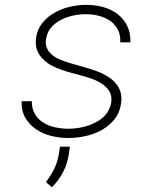

<svg xmlns="http://www.w3.org/2000/svg" viewBox="-20 -558 627 790"><path d="M437 -132.8Q431.2 -104 412.8 -84Q394.5 -64 369.1 -52.2Q343.8 -39.6 315.2 -33.9Q286.6 -28.3 261.2 -28.3Q233.4 -28.3 206.5 -34.2Q179.7 -40 158.7 -53.2Q137.2 -66.4 124 -88.1Q110.8 -109.9 110.8 -141.6H68.8Q67.9 -101.1 84.5 -72.8Q101.1 -44.4 128.9 -25.9Q156.2 -7.3 190.7 1.2Q225.1 9.8 260.7 9.8Q294.9 9.8 331.5 2Q368.2 -5.9 399.4 -23.4Q430.2 -41 451.7 -68.1Q473.1 -95.2 478.5 -134.3Q483.4 -168.5 469.5 -195.3Q455.6 -222.2 427.7 -240.2Q403.8 -255.9 378.4 -265.1Q353 -274.4 328.1 -281.2Q311.5 -286.6 292.5 -291.5Q273.4 -296.4 254.9 -302.7Q237.3 -308.1 220.2 -315.9Q203.1 -323.7 190.9 -335.4Q178.2 -346.7 172.1 -362.5Q166 -378.4 169.9 -400.4Q174.8 -427.7 192.1 -446.8Q209.5 -465.8 233.4 -477.5Q256.8 -489.3 283.9 -494.6Q311 -500 335 -499.5Q361.8 -499.5 387.7 -492.7Q413.6 -485.8 434.1 -471.7Q453.6 -457.5 465.1 -435.5Q476.6 -413.6 474.6 -383.8H516.6Q517.6 -423.3 503.2 -452.1Q488.8 -481 463.4 -500.5Q438.5 -519.5 405 -528.8Q371.6 -538.1 335.4 -538.1Q303.7 -538.1 270.3 -530.8Q236.8 -523.4 207.5 -507.3Q176.8 -491.2 154.5 -463.6Q132.3 -436 127.9 -398.4Q125 -370.6 133.3 -349.9Q141.6 -329.1 157.7 -314Q172.4 -298.8 192.4 -288.3Q212.4 -277.8 233.9 -270.5Q252.9 -263.7 272.9 -258.5Q293 -253.4 312 -248Q332 -242.7 355.5 -234.6Q378.9 -226.6 398.4 -213.9Q420.9 -199.2 431.4 -179.9Q441.9 -160.6 437 -132.8ZM262.2 82 267.6 45.4H227.1L220.7 83.5Q214.8 113.8 201.4 139.9Q188 166 168.9 190.9L193.4 212.4Q221.2 185.1 238.5 152.1Q255.9 119.1 262.2 82Z"/></svg>

Font: Roboto Mono ExtraLight
Style: Italic
Weight: 250
Italic angle: -10°
Monospace: yes
Designer: Google
Version: Version 3.000